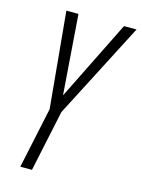

<svg xmlns="http://www.w3.org/2000/svg" viewBox="-110 -779 624 843"><g transform="rotate(15 202.0 -357.0)"><path d="M120 0 179 -278 404 -714H347L167 -351L140 -714H85L126 -277L67 0Z"/></g></svg>

Font: Noto Sans Display Condensed Light
Style: Italic
Weight: 300
Width: 3
Designer: Monotype Design team
Foundry: Monotype Imaging Inc.
Version: 1.000